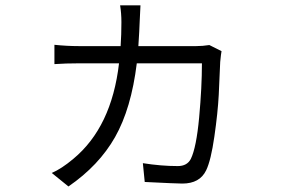

<svg xmlns="http://www.w3.org/2000/svg" viewBox="-20 -630 1040 708"><path d="M752 -463.9 796.9 -441.4Q794.9 -431.6 792 -401.4Q790 -344.7 786.6 -279.8Q783.2 -214.8 770.5 -126.5Q757.8 -38.1 740.2 -2Q716.8 46.9 652.3 46.9Q630.9 46.9 513.7 41L506.8 -28.3Q574.2 -17.6 635.7 -17.6Q669.9 -17.6 683.6 -43.9Q704.1 -85.9 714.4 -197.3Q724.6 -308.6 724.6 -396.5H484.4Q463.9 -229.5 404.3 -124.5Q344.7 -19.5 232.4 57.6L170.9 7.8Q207 -7.8 250 -43.9Q391.6 -161.1 418.9 -396.5H271.5Q222.7 -396.5 180.7 -393.6V-464.8Q227.5 -460 269.5 -460H424.8Q427.7 -502 427.7 -547.9Q427.7 -581.1 422.9 -610.4H498L495.1 -550.8Q494.1 -518.6 490.2 -460H704.1Q726.6 -460 752 -463.9Z"/></svg>

Font: Gen Shin Gothic Monospace Normal
Style: Regular
Weight: 350
Designer: [Source Han Sans]
Ryoko NISHIZUKA  (kana & ideographs); Paul D. Hunt (Latin, Greek & Cyrillic); Wenlong ZHANG  (bopomofo
Version: Version 1.002.20150607